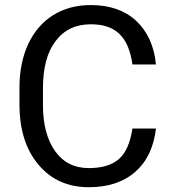

<svg xmlns="http://www.w3.org/2000/svg" viewBox="-20 -741 691 770"><path d="M511.2 -225.6C502 -167 483.9 -126 456.1 -102.5C428.2 -78.6 388.2 -66.9 335.9 -66.9C277.8 -66.9 232.9 -89.8 200.7 -135.3C168.5 -180.7 152.3 -242.2 152.3 -319.3V-388.2C152.3 -469.7 169.4 -532.7 203.6 -577.1C237.3 -621.6 284.2 -643.6 344.2 -643.6C441.9 -643.6 495.1 -595.7 511.2 -482.4H605.5C598.1 -557.1 571.3 -615.2 525.9 -657.7C480.5 -699.7 419.9 -720.7 344.2 -720.7C287.1 -720.7 237.3 -707.5 193.8 -680.7C107.4 -627 58.1 -522.9 58.1 -390.6V-322.3C58.1 -221.2 83.5 -140.6 134.3 -80.6C184.6 -20.5 252 9.8 335.9 9.8C413.6 9.8 475.6 -10.7 522.5 -51.8C568.8 -92.3 596.7 -150.4 605.5 -225.6Z"/></svg>

Font: Shabnam
Style: Regular
Weight: 400
Foundry: DejaVu fonts team - Redesigned by Saber Rastikerdar - Based on Vazir font
Version: Version 5.0.1